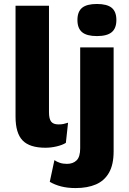

<svg xmlns="http://www.w3.org/2000/svg" viewBox="-20 -741 658 976"><path d="M229 -712V-170.2Q229 -137 240 -122.8Q251 -108.6 277.2 -108.6Q291.8 -108.6 302.1 -110.7Q312.4 -112.8 326 -117.2L314.8 -14.8Q297 -3.6 268.1 3.2Q239.2 10 210.8 10Q130.6 10 94.8 -27.2Q59 -64.4 59 -148V-712ZM557.6 -500V28.2Q557.6 95.6 534.2 136.7Q510.8 177.8 467.7 196.4Q424.6 215 364.2 215Q323.6 215 291 206.7Q258.4 198.4 233 183.2L256.6 73Q268.2 81.2 284.1 86.6Q300 92 320.6 92Q350.8 92 369.2 74.3Q387.6 56.6 387.6 13V-500ZM472.6 -557.6Q421 -557.6 397.3 -577.4Q373.6 -597.2 373.6 -639.2Q373.6 -681.8 397.3 -701.3Q421 -720.8 472.6 -720.8Q524.2 -720.8 547.9 -701.3Q571.6 -681.8 571.6 -639.2Q571.6 -597.2 547.9 -577.4Q524.2 -557.6 472.6 -557.6Z"/></svg>

Font: Work Sans
Style: Regular
Weight: 400
Designer: Wei Huang
Foundry: Wei Huang
Version: Version 2.006; ttfautohint (v1.8.1.43-b0c9)